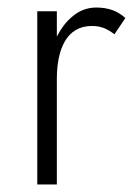

<svg xmlns="http://www.w3.org/2000/svg" viewBox="-20 -490 362 510"><path d="M131 -460H79V0H131V-280C131 -358 156 -421 224 -421C248 -421 264 -414 284 -399L313 -442C292 -462 265 -470 236 -470C212 -470 190 -462 171 -445C155 -432 142 -414 131 -393Z"/></svg>

Font: Jost Light
Style: Regular
Weight: 300
Version: Version 3.710